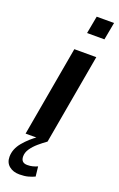

<svg xmlns="http://www.w3.org/2000/svg" viewBox="-206 -743 618 998"><g transform="rotate(20 103.5 -244.0)"><path d="M4.5 0 92.5 -499H214L126 0ZM126 -600.5 144 -697.5H240L222 -600.5ZM71 -5 126 0Q104 15.5 82.5 34Q61 52.5 47 73Q33 93.5 33 115Q33 150.5 68 150.5Q84 150.5 97 147.2Q110 144 124 138L130 192Q114.5 199.5 94.2 205Q74 210.5 46.5 210.5Q11.5 210.5 -10.8 192.2Q-33 174 -33 141.5Q-33 98.5 -1 60.2Q31 22 71 -5Z"/></g></svg>

Font: Cabin
Style: Bold Italic
Weight: 700
Width: 4
Italic angle: -10°
Designer: Pablo Impallari
Foundry: Pablo Impallari. http://www.impallari.com Igino Marini. http://www.ikern.com
Version: Version 3.001